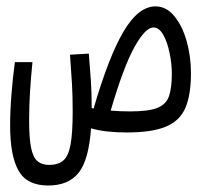

<svg xmlns="http://www.w3.org/2000/svg" viewBox="-20 -405 626 592"><path d="M371.1 3.4Q339.8 3.4 312.3 0.5Q284.7 -2.4 260.7 -9.3Q253.9 87.9 222.7 127.4Q191.4 167 128.4 167Q63 167 37.1 121.1Q11.2 75.2 11.2 -17.6Q11.2 -64 15.4 -115.2Q19.5 -166.5 25.9 -213.4H80.1Q75.2 -164.6 72.5 -121.1Q69.8 -77.6 69.8 -34.2Q69.8 21 75.9 50.8Q82 80.6 95.7 92Q109.4 103.5 131.3 103.5Q159.2 103.5 175 90.1Q190.9 76.7 197.5 41Q204.1 5.4 204.1 -61.5Q204.1 -109.4 201.9 -147.2Q199.7 -185.1 195.8 -236.3L253.9 -239.7Q257.8 -190.9 260.3 -154.8Q262.7 -118.7 262.7 -75.2Q262.7 -73.2 262.7 -71.8Q265.6 -71.3 268.6 -70.3Q315.4 -231 361.1 -308.1Q406.7 -385.3 459.5 -385.3Q492.7 -385.3 517.3 -355.5Q542 -325.7 555.4 -278.6Q568.8 -231.4 568.8 -179.2Q568.8 -113.3 552 -73.2Q535.2 -33.2 492.4 -14.9Q449.7 3.4 371.1 3.4ZM321.3 -64Q349.6 -61.5 382.3 -61.5Q438.5 -61.5 465.6 -72.5Q492.7 -83.5 501.2 -108.9Q509.8 -134.3 509.8 -177.7Q509.8 -208.5 502.9 -241.7Q496.1 -274.9 483.4 -297.6Q470.7 -320.3 453.1 -320.3Q428.2 -320.3 394.5 -259.8Q360.8 -199.2 321.3 -64Z"/></svg>

Font: Cascadia Mono PL Light
Style: Regular
Weight: 300
Monospace: yes
Designer: Aaron Bell
Foundry: Saja Typeworks
Version: Version 2404.023; ttfautohint (v1.8.4)